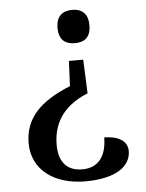

<svg xmlns="http://www.w3.org/2000/svg" viewBox="-53 -582 619 816"><g transform="rotate(-5 257.0 -173.5)"><path d="M285 -539C248 -539 217 -521 217 -468C217 -413 248 -397 285 -397C323 -397 353 -413 353 -468C353 -521 323 -539 285 -539ZM314 -324H253L248 -217C121 -165 52 -99 52 10C52 125 148 192 278 192C412 192 473 143 473 79C473 35 431 13 374 13C374 81 347 140 270 140C200 140 170 95 170 27C170 -53 204 -133 320 -180Z"/></g></svg>

Font: Noto Serif Thai Medium
Style: Regular
Weight: 500
Designer: Monotype Design Team
Foundry: Monotype Imaging Inc.
Version: Version 1.901;PS 001.901;hotconv 1.0.88;makeotf.lib2.5.64775